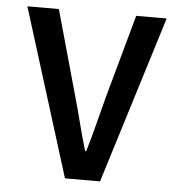

<svg xmlns="http://www.w3.org/2000/svg" viewBox="-49 -701 698 747"><g transform="rotate(5 300.0 -327.0)"><path d="M232 0 28 -654H151L243 -325Q259 -269 271.5 -219Q284 -169 301 -112H305Q322 -169 334.5 -219Q347 -269 362 -325L453 -654H572L369 0Z"/></g></svg>

Font: Source Code Pro Semibold
Style: Regular
Weight: 600
Monospace: yes
Designer: Paul D. Hunt, Teo Tuominen
Foundry: Adobe Systems Incorporated
Version: Version 2.030;PS 1.000;hotconv 16.6.51;makeotf.lib2.5.65220